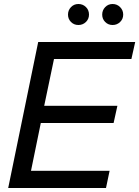

<svg xmlns="http://www.w3.org/2000/svg" viewBox="-20 -940 696 960"><path d="M656 -730 637 -645H250L201 -411H567L548 -325H184L135 -86H528L510 0H21L171 -730ZM425 -867Q425 -845 409.5 -830Q394 -815 372 -815Q350 -815 335 -830Q320 -845 320 -867Q320 -889 335 -904.5Q350 -920 372 -920Q394 -920 409.5 -905Q425 -890 425 -867ZM506 -830Q491 -845 491 -867Q491 -889 506 -904.5Q521 -920 543 -920Q565 -920 580.5 -904.5Q596 -889 596 -867Q596 -845 580.5 -830Q565 -815 543 -815Q521 -815 506 -830Z"/></svg>

Font: Nacelle
Style: Italic
Weight: 400
Italic angle: -12°
Designer: Sora Sagano
Foundry: Sora Sagano
Version: Version 1.000;FEAKit 1.0